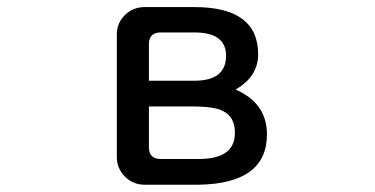

<svg xmlns="http://www.w3.org/2000/svg" viewBox="-20 -504 1040 532"><path d="M719.7 -131.8Q719.7 4.9 530.3 7.8H380.9Q348.6 7.8 326.2 -14.6Q303.7 -37.1 303.7 -69.3V-408.2Q303.7 -440.4 326.2 -462.4Q348.6 -484.4 380.9 -484.4H518.6Q695.3 -484.4 695.3 -353.5Q695.3 -292 632.8 -255.9Q719.7 -217.8 719.7 -131.8ZM606.4 -349.6Q606.4 -414.1 518.6 -414.1H422.9Q394.5 -413.1 392.6 -384.8V-280.3H518.6Q606.4 -280.3 606.4 -349.6ZM422.9 -63.5H531.2Q630.9 -63.5 630.9 -135.7Q630.9 -180.7 597.7 -196.3Q576.2 -209 510.7 -209H392.6V-92.8Q394.5 -64.5 422.9 -63.5Z"/></svg>

Font: jf-openhuninn-1.1
Style: Regular
Weight: 400
Designer: [Kosugi Maru]
      Designed by Motoya company      

      [Varela Round]
      Joe Prince(Latin component); Avraham Co
Foundry: justfont CO.,LTD.
Version: 1.1